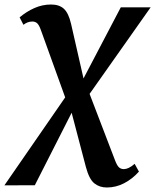

<svg xmlns="http://www.w3.org/2000/svg" viewBox="-80 -580 689 852"><path d="M394 252Q361.5 252 338.5 233.5Q315.5 215 301 160.5L233.5 -96.5L213.5 -136L102 -445Q94 -468 85.5 -476.2Q77 -484.5 63.5 -484.5Q52.5 -484.5 42.8 -480.8Q33 -477 24 -470L7 -503Q38 -529 73.2 -544.5Q108.5 -560 146.5 -560Q183 -560 203.8 -540.8Q224.5 -521.5 235.5 -473.5L295 -212.5L312.5 -176.5L430.5 131.5Q439.5 155 448.2 162.8Q457 170.5 469.5 170.5Q479.5 170.5 491.2 165Q503 159.5 517.5 147L536.5 181.5Q507.5 214 471 233Q434.5 252 394 252ZM-60.5 242.5 222.5 -167 277.5 -207 456 -547.5H588.5L305 -145.5L248 -99.5L74.5 242Z"/></svg>

Font: Merriweather 36pt
Style: Bold Italic
Weight: 700
Italic angle: -7.8°
Version: Version 2.101